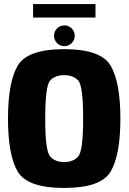

<svg xmlns="http://www.w3.org/2000/svg" viewBox="-20 -924 636 949"><path d="M297 5Q115 5 67.2 -76.5Q19.5 -158 19.5 -337.5Q19.5 -517 67.2 -599Q115 -681 297.2 -681Q479.5 -681 527.2 -599Q575 -517 575 -337.5Q575 -158 527.2 -76.5Q479.5 5 297 5ZM297 -123Q342 -123 366.5 -150.5Q391 -178 391 -337.5Q391 -500 366.5 -526.2Q342 -552.5 297 -552.5Q252.5 -552.5 228 -526.2Q203.5 -500 203.5 -337.5Q203.5 -178 228 -150.5Q252.5 -123 297 -123ZM298.5 -696Q277 -696 262 -711Q247 -726 247 -747.5Q247 -768.5 262 -783.5Q277 -798.5 298.5 -798.5Q319.5 -798.5 334.5 -783.5Q349.5 -768.5 349.5 -747.5Q349.5 -726 334.5 -711Q319.5 -696 298.5 -696ZM143.5 -837.5V-904H452V-837.5Z"/></svg>

Font: Anybody ExtraBold
Style: Regular
Weight: 800
Designer: Tyler Finck
Foundry: Etcetera Type Company
Version: Version 1.010; ttfautohint (v1.8.3) -l 8 -r 50 -G 200 -x 14 